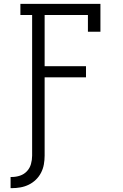

<svg xmlns="http://www.w3.org/2000/svg" viewBox="-20 -755 640 998"><path d="M35 223V165H41Q63 165 84 158Q105 151 120 135Q135 119 141 97.5Q147 76 147 54V-677H86V-735H502V-590H437V-677H212V-411H427V-353H212V54Q212 77 208 99.5Q204 122 193.5 142.5Q183 163 166.5 179Q150 195 129.5 205Q109 215 86.5 219Q64 223 41 223Z"/></svg>

Font: Iosevka Etoile Light
Style: Regular
Weight: 300
Designer: Belleve Invis
Foundry: Belleve Invis
Version: Version 25.0.1; ttfautohint (v1.8.4)